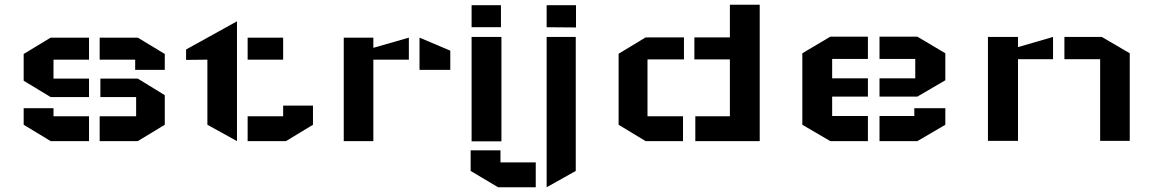

<svg xmlns="http://www.w3.org/2000/svg" viewBox="-20 -596 4882 811"><path d="M676 -69 562 0H401V-105H555V-186H404V-264H562L676 -194ZM80 -368 194 -437H356V-344H206V-264H356V-186H194L80 -255ZM206 -139V-105H356V0H194L80 -69V-139ZM551 -301V-344H401V-437H562L676 -368V-301Z M1026 -437H1176V-344H1026ZM1302 -150V-69L1188 0H1026V-105H1176V-150ZM981 -506V-105V0L856 -69V-344L766 -343V-387Z M1432 -437H1557V-394L1707 -437V-344H1557V0H1432ZM1882 -382 1752 -437V-301H1882Z M2098 -440V1H1972V-440ZM2096 -481H1972V-574H2096Z M1968 39V126L2084 195H2243V90H2094V39ZM2412 -440H2289V90V195L2412 126ZM2413 -480 2289 -481V-574H2413Z M3189 0H2917V-105H3063V-345H2913V-438H3063V-576H3189ZM2593 -369 2707 -438H2869V-345H2715V-105H2865V0H2707L2593 -69Z M3973 -257 3855 -188H3695V-265H3846V-347H3695V-441H3855L3973 -371ZM3973 -139V-69L3855 0H3695V-106H3842V-139ZM3369 -69 3487 0H3646V-106H3495V-188H3646V-265H3495V-347H3646V-441H3487L3369 -371Z M4153 -440H4280V-397L4428 -440V-346H4280V-1H4153ZM4752 -371 4634 -440H4476V-346H4627V-1H4752Z"/></svg>

Font: Wallpoet
Style: Regular
Weight: 400
Designer: Lars Berggren
Foundry: Lars Berggren
Version: Version 1.000